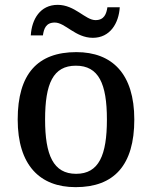

<svg xmlns="http://www.w3.org/2000/svg" viewBox="-20 -762 627 792"><path d="M363 -606C434 -606 470 -666 474 -732H423C419 -705 410 -679 374 -679C332 -679 289 -742 218 -742C146 -742 111 -683 107 -616H157C161 -643 169 -669 206 -669C249 -669 291 -606 363 -606ZM292 10C451 10 534 -81 534 -269C534 -457 443 -547 295 -547C135 -547 53 -457 53 -269C53 -81 144 10 292 10ZM294 -45C200 -45 166 -122 166 -269C166 -417 199 -491 293 -491C387 -491 421 -417 421 -269C421 -122 388 -45 294 -45Z"/></svg>

Font: Noto Serif Medium
Style: Regular
Weight: 500
Designer: Monotype Design Team
Foundry: Monotype Imaging Inc.
Version: Version 2.013